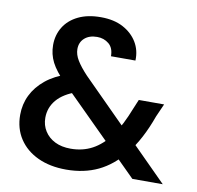

<svg xmlns="http://www.w3.org/2000/svg" viewBox="-80 -795 910 889"><g transform="rotate(10 375.0 -350.5)"><path d="M597 0 212 -383Q166 -429 147 -466.5Q128 -504 128 -547Q128 -594 151 -631.5Q174 -669 218 -690.5Q262 -712 324 -712Q386 -712 429 -689Q472 -666 495 -628Q518 -590 516 -542H401Q401 -581 378 -600Q355 -619 323 -619Q286 -619 264 -599.5Q242 -580 242 -548Q242 -522 258.5 -495Q275 -468 307 -434L740 0ZM287 11Q211 11 154 -15.5Q97 -42 65.5 -90Q34 -138 34 -202Q34 -252 55 -295Q76 -338 117 -371.5Q158 -405 219 -425L257 -438L313 -364L275 -351Q213 -330 182 -293.5Q151 -257 151 -209Q151 -174 168.5 -146.5Q186 -119 217 -103.5Q248 -88 291 -88Q347 -88 392 -112Q437 -136 476 -187Q495 -214 512 -247.5Q529 -281 545 -322L563 -365H682L655 -304Q635 -248 610.5 -201.5Q586 -155 557 -119Q503 -52 437 -20.5Q371 11 287 11Z"/></g></svg>

Font: DM Sans 28pt SemiBold
Style: Regular
Weight: 600
Version: Version 4.004;gftools[0.9.30]